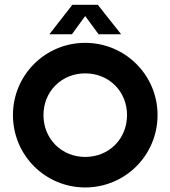

<svg xmlns="http://www.w3.org/2000/svg" viewBox="-20 -784 720 811"><path d="M188.5 -639.2H283.7L339.8 -716.3L396.5 -639.2H491.7L393.1 -763.7H285.6ZM339.8 7.8C508.8 7.8 645.5 -128.4 645.5 -297.9C645.5 -466.8 508.8 -603 339.8 -603C170.9 -603 34.7 -466.8 34.7 -297.9C34.7 -128.4 170.9 7.8 339.8 7.8ZM339.8 -121.1C240.2 -121.1 163.6 -197.3 163.6 -297.9C163.6 -397.9 240.2 -474.1 339.8 -474.1C440.4 -474.1 516.6 -397.9 516.6 -297.9C516.6 -197.3 440.4 -121.1 339.8 -121.1Z"/></svg>

Font: Now ExtraBold
Style: Regular
Weight: 800
Designer: Alfredo Marco Pradil
Foundry: Alfredo Marco Pradil
Version: Version 1.200;hotconv 1.0.109;makeotfexe 2.5.65596